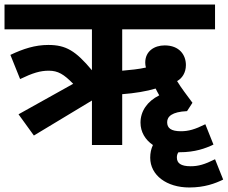

<svg xmlns="http://www.w3.org/2000/svg" viewBox="-20 -642 1008 850"><path d="M130 -42 387 -197V0H521V-225C575 -229 630 -238 669 -250C673 -241 679 -231 685 -220C631 -193 602 -149 602 -99C602 -58 623 -23 657 0C649 17 645 35 645 56C645 134 718 188 818 188C886 188 933 170 968 153L932 63C886 86 858 94 824 94C780 94 763 80 763 55C763 46 765 39 770 32C772 32 773 32 775 32C843 32 890 15 925 -2L889 -92C843 -69 814 -61 781 -61C737 -61 720 -75 720 -101C720 -126 741 -147 808 -150L832 -187C805 -224 784 -250 764 -283C786 -295 803 -320 803 -354C803 -399 774 -441 709 -441C664 -441 623 -416 623 -365C623 -357 624 -350 626 -343C596 -336 556 -332 521 -329V-512H932V-622H0V-512H387V-331C315 -417 272 -443 194 -443C135 -443 83 -426 26 -399L69 -292C125 -319 158 -329 196 -329C237 -329 263 -313 304 -271L62 -136Z"/></svg>

Font: Noto Sans
Style: Bold Italic
Weight: 700
Italic angle: -12°
Designer: Monotype Design Team
Foundry: Monotype Imaging Inc.
Version: Version 2.013